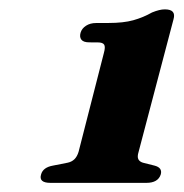

<svg xmlns="http://www.w3.org/2000/svg" viewBox="-20 -738 394 412"><path d="M171.9 -647.1 189.8 -647Q200.4 -647 203.5 -642.2Q206.6 -637.4 202.8 -623.9L148.6 -412.2Q145.4 -401.8 139.6 -396.2Q133.8 -390.7 125.3 -388.9L93.9 -382.7Q72.3 -378.9 68.2 -363.8Q62.5 -345.6 88.4 -345.6H294.1Q319.2 -345.6 325 -363.8Q328.9 -378.1 311.7 -382.6L286.6 -388.9Q279.5 -391.1 276.8 -396.4Q274.2 -401.8 277.4 -412.1L352.3 -696.5Q358.6 -717.9 333.8 -717.9Q327.8 -717.9 321.4 -716.3Q315 -714.8 306.3 -711.3Q287.3 -700.5 266.1 -694.6Q245 -688.7 212.9 -688.7L186.2 -688.6Q173.6 -688.6 164.6 -682.8Q155.5 -676.9 152.9 -667.8Q150.2 -658.4 154.7 -652.8Q159.1 -647.1 171.9 -647.1Z"/></svg>

Font: Fraunces Wonky
Style: Italic
Weight: 900
Italic angle: -16°
Version: Version 1.000;[b76b70a41]